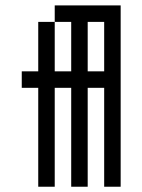

<svg xmlns="http://www.w3.org/2000/svg" viewBox="-20 -708 540 728"><path d="M437.5 0H375V-375H312.5V0H250V-375H187.5V0H125V-375H62.5V-437.5H125V-625H187.5V-437.5H250V-625H187.5V-687.5H437.5ZM375 -437.5V-625H312.5V-437.5Z"/></svg>

Font: 寒蝉点阵体 16px
Style: Regular
Weight: 400
Designer: Designed by Warren2060
Foundry: ChillType
Version: Version 1.000